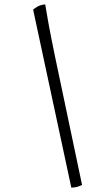

<svg xmlns="http://www.w3.org/2000/svg" viewBox="-20 -767 496 875"><path d="M305 88 131 -723Q137 -729 151 -737Q165 -745 186 -747Q190 -720 201.5 -657.5Q213 -595 230 -513L354 76Q346 80 333.5 84Q321 88 305 88Z"/></svg>

Font: Texturina 12pt ExtraLight
Style: Italic
Weight: 250
Italic angle: -11°
Designer: Guillermo Torres Carreño
Foundry: Omnibus-Type
Version: Version 1.002